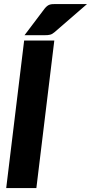

<svg xmlns="http://www.w3.org/2000/svg" viewBox="-20 -954 462 974"><path d="M11.5 0ZM11.5 0 102.5 -748.5H255.5L164.5 0ZM421.5 -933.5 257 -791Q250.5 -785.5 245.2 -782.5Q240 -779.5 234.2 -778Q228.5 -776.5 222.2 -776Q216 -775.5 208 -775.5H104.5L206.5 -910.5Q213 -918.5 219 -923.2Q225 -928 231.5 -930.2Q238 -932.5 246 -933Q254 -933.5 264.5 -933.5Z"/></svg>

Font: Lato Black
Style: Italic
Weight: 900
Italic angle: -7°
Designer: Lukasz Dziedzic
Foundry: tyPoland Lukasz Dziedzic
Version: Version 2.007; 2014-02-27